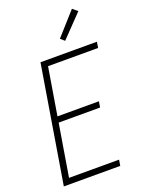

<svg xmlns="http://www.w3.org/2000/svg" viewBox="-176 -1050 852 1132"><g transform="rotate(-20 250.0 -484.0)"><path d="M21 0 142 -735H496L490 -698H176L127 -401H387L381 -364H121L67 -37H381L375 0ZM322 -804 297 -826 424 -968 455 -942Z"/></g></svg>

Font: Iosevka Extralight
Style: Italic
Weight: 200
Italic angle: -9°
Monospace: yes
Designer: Belleve Invis
Foundry: Belleve Invis
Version: Version 32.5.0; ttfautohint (v1.8.4)